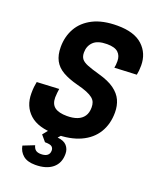

<svg xmlns="http://www.w3.org/2000/svg" viewBox="-171 -825 943 1157"><g transform="rotate(20 300.0 -247.0)"><path d="M249.6 16Q138.6 16 84.1 -33.3Q29.6 -82.6 29.6 -165.4Q29.6 -189.6 31.6 -207.5Q33.6 -225.4 36.8 -240.2L178.4 -247.4Q177 -238.6 175 -221.7Q173 -204.8 173 -191.6Q173 -148.6 198.8 -129.3Q224.6 -110 277.6 -110Q315.2 -110 342.5 -120.4Q369.8 -130.8 384.9 -152.8Q400 -174.8 400 -209.2Q400 -227.4 394.6 -241.5Q389.2 -255.6 375.2 -267Q361.2 -278.4 336.2 -288.7Q311.2 -299 272 -308.8Q213.4 -324 175.3 -346.1Q137.2 -368.2 118.8 -402.8Q100.4 -437.4 100.4 -488.6Q100.4 -555.8 130.8 -609.5Q161.2 -663.2 222.9 -694.6Q284.6 -726 378.8 -726Q486.8 -726 540.5 -676.4Q594.2 -626.8 594.2 -548.4Q594.2 -531.2 592.6 -515.2Q591 -499.2 588.4 -488L446.8 -481.4Q448.8 -489 449.8 -500.8Q450.8 -512.6 450.8 -524.2Q450.8 -559.6 429.1 -579.8Q407.4 -600 357.6 -600Q297.8 -600 270.5 -573.3Q243.2 -546.6 243.2 -505Q243.2 -480.2 254.4 -465.1Q265.6 -450 293.8 -438.6Q322 -427.2 372.2 -413.2Q437 -395.4 474.1 -368.4Q511.2 -341.4 527 -306.7Q542.8 -272 542.8 -228.8Q542.8 -154.4 509 -99.1Q475.2 -43.8 409.7 -13.9Q344.2 16 249.6 16ZM198.2 232Q147.4 232 120.2 209.1Q93 186.2 86.4 149.2L158.2 120.8Q162.6 139.8 174.2 149.5Q185.8 159.2 209 159.2Q234.4 159.2 248.6 148.7Q262.8 138.2 262.8 116.8Q262.8 101.6 252.1 92.6Q241.4 83.6 207.6 83.6L175.2 45.2L219.8 -10H306L269.6 31.2Q310.4 34.6 329.1 55.8Q347.8 77 347.8 107.2Q348.4 166.4 308.8 199.2Q269.2 232 198.2 232Z"/></g></svg>

Font: Geist Mono
Style: Italic
Weight: 400
Italic angle: -12°
Monospace: yes
Designer: Basement.studio, Andrés Briganti, Mateo Zaragoza
Foundry: Basement.studio, Vercel, Andrés Briganti, Guido Ferreyra, Mateo Zaragoza
Version: Version 1.500